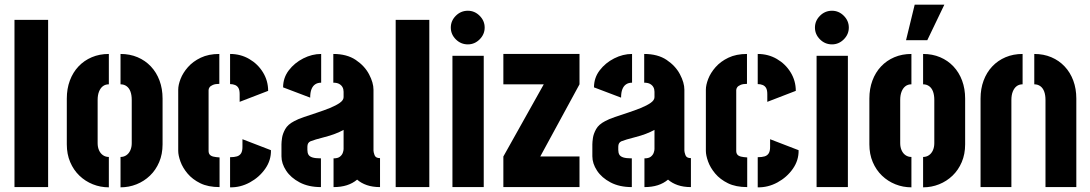

<svg xmlns="http://www.w3.org/2000/svg" viewBox="-20 -801 4667 822"><path d="M42 0V-716H186V0Z M446 1Q410 1 377.5 -12Q345 -25 320 -49Q295 -73 280.5 -107Q266 -141 266 -183V-379Q266 -421 279 -456Q292 -491 316 -516.5Q340 -542 373 -556Q406 -570 446 -570V-440Q431 -440 420.5 -432Q410 -424 404 -409Q398 -394 398 -373V-188Q398 -171 404 -157.5Q410 -144 421 -136.5Q432 -129 446 -129ZM496 1V-129Q510 -129 521 -136.5Q532 -144 538 -157.5Q544 -171 544 -188V-373Q544 -394 538.5 -409Q533 -424 522 -432Q511 -440 496 -440V-570Q536 -570 569 -556Q602 -542 626 -516.5Q650 -491 663 -456Q676 -421 676 -379V-183Q676 -141 661.5 -107Q647 -73 622 -49Q597 -25 564.5 -12Q532 1 496 1Z M920 0Q871 0 837.5 -16.5Q804 -33 783 -58Q762 -83 752.5 -109.5Q743 -136 743 -155V-417Q743 -437 753 -463Q763 -489 784.5 -513.5Q806 -538 839.5 -554Q873 -570 919 -570V-442Q902 -442 891.5 -437.5Q881 -433 877 -427Q873 -421 873 -415V-155Q873 -145 878 -139Q883 -133 893.5 -130.5Q904 -128 920 -127ZM965 1V-128Q983 -128 994.5 -131.5Q1006 -135 1012 -144.5Q1018 -154 1018 -172V-205L1140 -158Q1141 -115 1115.5 -78.5Q1090 -42 1049.5 -20Q1009 2 965 1ZM1006 -365V-398Q1006 -415 1001 -424Q996 -433 986.5 -437Q977 -441 965 -441V-570Q1010 -570 1047 -548.5Q1084 -527 1106 -491Q1128 -455 1128 -412Z M1354 0Q1301 0 1263 -20Q1225 -40 1205 -70.5Q1185 -101 1185 -132V-183Q1185 -193 1187.5 -210.5Q1190 -228 1201 -248Q1212 -268 1239 -282Q1255 -291 1281.5 -300Q1308 -309 1337 -318.5Q1366 -328 1392 -338.5Q1418 -349 1434.5 -360.5Q1451 -372 1451 -385V-408Q1451 -419 1446.5 -427.5Q1442 -436 1432.5 -441.5Q1423 -447 1407 -447V-570Q1465 -570 1503 -544.5Q1541 -519 1560 -483Q1579 -447 1579 -417V-156Q1579 -150 1583.5 -137Q1588 -124 1607 -124V0Q1575 0 1550.5 -8.5Q1526 -17 1509 -32Q1490 -16 1465 -8Q1440 0 1408 0V-123Q1426 -123 1435 -130Q1444 -137 1447.5 -146.5Q1451 -156 1451 -163V-245Q1435 -236 1414 -228Q1393 -220 1371 -214.5Q1349 -209 1332.5 -204Q1316 -199 1309 -196Q1296 -190 1296 -173V-159Q1296 -147 1300.5 -139Q1305 -131 1317.5 -127Q1330 -123 1354 -123ZM1308 -383 1192 -427Q1192 -468 1216.5 -500Q1241 -532 1278.5 -551Q1316 -570 1355 -570V-447Q1340 -447 1329.5 -440Q1319 -433 1313.5 -419Q1308 -405 1308 -383Z M1674 0V-716H1818V0Z M1917 0V-562H2051V0ZM1983 -611Q1953 -611 1931.5 -632.5Q1910 -654 1910 -683Q1910 -712 1931.5 -733.5Q1953 -755 1983 -755Q2012 -755 2033.5 -733.5Q2055 -712 2055 -683Q2055 -654 2033.5 -632.5Q2012 -611 1983 -611Z M2135 0V-131L2308 -440H2135V-570H2461V-440L2293 -131H2461V0Z M2685 0Q2632 0 2594 -20Q2556 -40 2536 -70.5Q2516 -101 2516 -132V-183Q2516 -193 2518.5 -210.5Q2521 -228 2532 -248Q2543 -268 2570 -282Q2586 -291 2612.5 -300Q2639 -309 2668 -318.5Q2697 -328 2723 -338.5Q2749 -349 2765.5 -360.5Q2782 -372 2782 -385V-408Q2782 -419 2777.5 -427.5Q2773 -436 2763.5 -441.5Q2754 -447 2738 -447V-570Q2796 -570 2834 -544.5Q2872 -519 2891 -483Q2910 -447 2910 -417V-156Q2910 -150 2914.5 -137Q2919 -124 2938 -124V0Q2906 0 2881.5 -8.5Q2857 -17 2840 -32Q2821 -16 2796 -8Q2771 0 2739 0V-123Q2757 -123 2766 -130Q2775 -137 2778.5 -146.5Q2782 -156 2782 -163V-245Q2766 -236 2745 -228Q2724 -220 2702 -214.5Q2680 -209 2663.5 -204Q2647 -199 2640 -196Q2627 -190 2627 -173V-159Q2627 -147 2631.5 -139Q2636 -131 2648.5 -127Q2661 -123 2685 -123ZM2639 -383 2523 -427Q2523 -468 2547.5 -500Q2572 -532 2609.5 -551Q2647 -570 2686 -570V-447Q2671 -447 2660.5 -440Q2650 -433 2644.5 -419Q2639 -405 2639 -383Z M3179 0Q3130 0 3096.5 -16.5Q3063 -33 3042 -58Q3021 -83 3011.5 -109.5Q3002 -136 3002 -155V-417Q3002 -437 3012 -463Q3022 -489 3043.5 -513.5Q3065 -538 3098.5 -554Q3132 -570 3178 -570V-442Q3161 -442 3150.5 -437.5Q3140 -433 3136 -427Q3132 -421 3132 -415V-155Q3132 -145 3137 -139Q3142 -133 3152.5 -130.5Q3163 -128 3179 -127ZM3224 1V-128Q3242 -128 3253.5 -131.5Q3265 -135 3271 -144.5Q3277 -154 3277 -172V-205L3399 -158Q3400 -115 3374.5 -78.5Q3349 -42 3308.5 -20Q3268 2 3224 1ZM3265 -365V-398Q3265 -415 3260 -424Q3255 -433 3245.5 -437Q3236 -441 3224 -441V-570Q3269 -570 3306 -548.5Q3343 -527 3365 -491Q3387 -455 3387 -412Z M3476 0V-562H3610V0ZM3542 -611Q3512 -611 3490.5 -632.5Q3469 -654 3469 -683Q3469 -712 3490.5 -733.5Q3512 -755 3542 -755Q3571 -755 3592.5 -733.5Q3614 -712 3614 -683Q3614 -654 3592.5 -632.5Q3571 -611 3542 -611Z M3859 -629 3896 -781H4023L3950 -629ZM3882 1Q3846 1 3813.5 -12Q3781 -25 3756 -49Q3731 -73 3716.5 -107Q3702 -141 3702 -183V-379Q3702 -421 3715 -456Q3728 -491 3752 -516.5Q3776 -542 3809 -556Q3842 -570 3882 -570V-440Q3867 -440 3856.5 -432Q3846 -424 3840 -409Q3834 -394 3834 -373V-188Q3834 -171 3840 -157.5Q3846 -144 3857 -136.5Q3868 -129 3882 -129ZM3932 1V-129Q3946 -129 3957 -136.5Q3968 -144 3974 -157.5Q3980 -171 3980 -188V-373Q3980 -394 3974.5 -409Q3969 -424 3958 -432Q3947 -440 3932 -440V-570Q3972 -570 4005 -556Q4038 -542 4062 -516.5Q4086 -491 4099 -456Q4112 -421 4112 -379V-183Q4112 -141 4097.5 -107Q4083 -73 4058 -49Q4033 -25 4000.5 -12Q3968 1 3932 1Z M4178 -379Q4178 -421 4191 -456Q4204 -491 4228 -516.5Q4252 -542 4285 -556Q4318 -570 4358 -570V-440Q4343 -440 4332.5 -432Q4322 -424 4316 -409Q4310 -394 4310 -373V0H4178ZM4456 -373Q4456 -394 4450.5 -409Q4445 -424 4434 -432Q4423 -440 4408 -440V-570Q4448 -570 4481 -556Q4514 -542 4538 -516.5Q4562 -491 4575 -456Q4588 -421 4588 -379V0H4456Z"/></svg>

Font: Stick No Bills ExtraBold
Style: Regular
Weight: 800
Version: Version 2.000